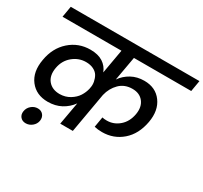

<svg xmlns="http://www.w3.org/2000/svg" viewBox="-170 -978 1414 1335"><g transform="rotate(30 537.0 -311.0)"><path d="M383.8 0 416 -181.2Q385.3 -138.2 338.4 -113Q291.5 -87.9 231.9 -87.9Q138.7 -87.9 88.4 -153.1Q38.1 -218.3 57.1 -323.2Q74.7 -426.8 144.5 -488.8Q214.4 -550.8 310.1 -550.8Q371.6 -550.8 410.2 -525.9Q448.7 -501 464.8 -458L499 -651.9H25.9L41 -740.2H1074.2L1059.1 -651.9H599.1L564.9 -459Q594.2 -501 639.4 -525.9Q684.6 -550.8 742.2 -550.8Q833.5 -550.8 881.8 -485.1Q930.2 -419.4 912.1 -318.8Q892.6 -211.9 824.7 -153.1Q756.8 -94.2 664.1 -94.2Q628.9 -94.2 602.1 -101.1L616.2 -184.1Q629.4 -180.2 652.8 -180.2Q708.5 -180.2 752 -217.8Q795.4 -255.4 807.1 -320.8Q817.9 -382.8 787.4 -421.9Q756.8 -460.9 699.2 -460.9Q636.2 -460.9 595.7 -420.7Q555.2 -380.4 541 -320.8L484.9 0ZM276.9 -175.8Q321.8 -176.3 357.7 -198.2Q393.6 -220.2 412.6 -250Q431.6 -279.8 439 -313L439.9 -318.8Q445.8 -344.2 440.9 -369.6Q436 -395 424.1 -415.3Q412.1 -435.5 386.7 -448.2Q361.3 -460.9 326.2 -460.9Q267.6 -460.9 220.9 -422.1Q174.3 -383.3 163.1 -319.8Q151.4 -253.9 183.8 -214.8Q216.3 -175.8 276.9 -175.8ZM119.1 53.2Q123.5 24.4 146 5.1Q168.5 -14.2 196.8 -14.2Q224.6 -14.2 240.5 5.1Q256.3 24.4 252 53.2Q247.1 81.1 224.4 99.6Q201.7 118.2 173.8 118.2Q146 118.2 130.4 99.6Q114.7 81.1 119.1 53.2Z"/></g></svg>

Font: SVN-Poppins Medium
Style: Italic
Weight: 500
Italic angle: -10°
Designer: Ninad Kale (Devanagari), Jonny Pinhorn (Latin)
Foundry: Indian Type Foundry
Version: Version 3.002 2017